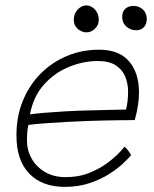

<svg xmlns="http://www.w3.org/2000/svg" viewBox="-20 -724 586 730"><path d="M478 -133Q468.5 -122 447.5 -102.2Q426.5 -82.5 394.8 -62.2Q363 -42 320.8 -27.8Q278.5 -13.5 226.5 -13.5Q140 -13.5 91.2 -64Q42.5 -114.5 42.5 -209.5Q42.5 -281 66.8 -340.5Q91 -400 134 -443.5Q177 -487 234 -511Q291 -535 357 -535Q433 -535 470.8 -490.8Q508.5 -446.5 508.5 -373Q508.5 -348 504.5 -322.8Q500.5 -297.5 492.5 -267.5Q489 -267.5 471.8 -267.2Q454.5 -267 428.5 -266.8Q402.5 -266.5 372.8 -265.8Q343 -265 314.5 -264Q278.5 -263 233.5 -260.5Q188.5 -258 148.5 -255Q108.5 -252 88 -249Q82.5 -225.5 82.5 -190.5Q82.5 -152.5 100.5 -120.8Q118.5 -89 151.5 -69.8Q184.5 -50.5 229.5 -50.5Q280 -50.5 320.5 -67Q361 -83.5 390.2 -105.8Q419.5 -128 435.8 -146Q452 -164 454 -166.5Q456.5 -164 460.2 -159.8Q464 -155.5 468 -150.5Q472 -145.5 474.8 -141Q477.5 -136.5 478 -133ZM94 -289Q111 -292 146.8 -295Q182.5 -298 230 -300.8Q277.5 -303.5 329 -304.5Q359.5 -305.5 388.2 -306Q417 -306.5 436.8 -307Q456.5 -307.5 459 -307.5Q463 -321 465 -339.5Q467 -358 467 -375.5Q467 -405 456.5 -431.8Q446 -458.5 420.8 -475.2Q395.5 -492 351 -492Q296.5 -492 241.8 -469.5Q187 -447 146.8 -402Q106.5 -357 94 -289ZM309 -601Q291 -601 275.8 -614Q260.5 -627 260.5 -648.5Q260.5 -672 275.5 -687.8Q290.5 -703.5 308 -703.5Q326.5 -703.5 341 -687.8Q355.5 -672 355.5 -649Q355.5 -628.5 341 -614.8Q326.5 -601 309 -601ZM497 -609Q476 -609 460.2 -623.2Q444.5 -637.5 444.5 -659.5Q444.5 -680.5 456.8 -691Q469 -701.5 487.5 -701.5Q508.5 -701.5 523.2 -688Q538 -674.5 538 -652.5Q538 -638.5 532.8 -628.8Q527.5 -619 518.5 -614Q509.5 -609 497 -609Z"/></svg>

Font: Grandstander Thin
Style: Italic
Weight: 100
Italic angle: -15°
Designer: Tyler Finck
Foundry: Etcetera Type Co
Version: Version 1.200